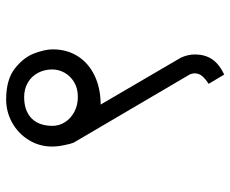

<svg xmlns="http://www.w3.org/2000/svg" viewBox="-84 -568 767 640"><g transform="rotate(-90 300.0 -247.5)"><path d="M359.5 95 341 64Q356.5 54 366.2 43.2Q376 32.5 376 17Q376 5 367 -8L145 -386Q141.5 -394 136.8 -416.5Q132 -439 132 -458Q132 -500 153.5 -535.2Q175 -570.5 211.2 -590.8Q247.5 -611 289 -611Q355.5 -611 392.8 -581.5Q430 -552 443 -516.2Q456 -480.5 456 -456Q456 -408 432.8 -371.8Q409.5 -335.5 367.5 -315.8Q325.5 -296 272 -296L428 -29Q439 -5.5 439 18Q439 51 423.5 74.8Q408 98.5 372 116ZM389 -457Q389 -483 377.8 -504.5Q366.5 -526 345.5 -538.5Q324.5 -551 297 -551Q251.5 -551 226.2 -526.5Q201 -502 201 -456Q201 -434.5 213.2 -415Q225.5 -395.5 247.5 -383.8Q269.5 -372 298 -372Q326 -372 346.8 -384.5Q367.5 -397 378.2 -416.5Q389 -436 389 -457Z"/></g></svg>

Font: JuliaMono Light
Style: Regular
Weight: 300
Monospace: yes
Designer: cormullion
Foundry: corm
Version: Version 0.054; ttfautohint (v1.8.4)